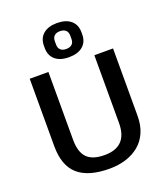

<svg xmlns="http://www.w3.org/2000/svg" viewBox="-172 -1090 1054 1217"><g transform="rotate(-20 355.0 -482.0)"><path d="M356 9Q214 9 144 -52.5Q74 -114 74 -246V-700H200V-243Q200 -159 237.5 -121Q275 -83 356 -83Q510 -83 510 -243V-700H636V-246Q636 -182 615 -134Q594 -86 556 -54.5Q518 -23 467 -7Q416 9 356 9ZM356 -743Q296 -743 263 -771.5Q230 -800 230 -851V-865Q230 -916 263.5 -944.5Q297 -973 356 -973Q416 -973 449.5 -944.5Q483 -916 483 -865V-851Q483 -800 449.5 -771.5Q416 -743 356 -743ZM356 -798Q382 -798 395.5 -810.5Q409 -823 409 -846V-869Q409 -893 395.5 -905.5Q382 -918 356 -918Q332 -918 318.5 -905.5Q305 -893 305 -869V-846Q305 -823 318.5 -810.5Q332 -798 356 -798Z"/></g></svg>

Font: Pathway Extreme 28pt SemiBold
Style: Regular
Weight: 600
Designer: Eduardo Rodriguez Tunni
Foundry: Eduardo Rodriguez Tunni
Version: Version 1.001;gftools[0.9.26]